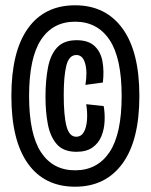

<svg xmlns="http://www.w3.org/2000/svg" viewBox="-20 -685 570 726"><path d="M264 21Q148 21 85.5 -66.5Q23 -154 23 -322Q23 -490 85.5 -577.5Q148 -665 264 -665Q379 -665 443 -577.5Q507 -490 507 -322Q507 -154 443 -66.5Q379 21 264 21ZM264 -41Q348 -41 394 -109.5Q440 -178 440 -322Q440 -466 394 -534.5Q348 -603 264 -603Q180 -603 135 -534.5Q90 -466 90 -322Q90 -178 135 -109.5Q180 -41 264 -41ZM269 -111Q220 -111 195 -139.5Q170 -168 161 -215Q152 -262 152 -318Q152 -381 161.5 -430Q171 -479 196.5 -506Q222 -533 270 -533Q314 -533 337.5 -511Q361 -489 367.5 -452.5Q374 -416 369 -373L303 -364Q311 -413 302 -445Q293 -477 269 -477Q241 -477 231 -437.5Q221 -398 221 -327Q221 -247 231.5 -207.5Q242 -168 268 -168Q287 -168 297 -185.5Q307 -203 309 -231.5Q311 -260 306 -291L372 -284Q377 -257 375.5 -226.5Q374 -196 363.5 -170Q353 -144 330 -127.5Q307 -111 269 -111Z"/></svg>

Font: Bricolage Grotesque 96pt Condensed Light
Style: Regular
Weight: 300
Width: 3
Designer: Mathieu Triay
Foundry: Atelier Triay
Version: Version 1.001; ttfautohint (v1.8.4.7-5d5b);gftools[0.9.33.de